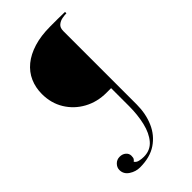

<svg xmlns="http://www.w3.org/2000/svg" viewBox="-276 -802 1081 1081"><g transform="rotate(-45 265.0 -261.5)"><path d="M156 198Q122 198 92.5 178.5Q63 159 63 126Q63 106 78.5 90Q94 74 117 74Q139 74 153.5 86.5Q168 99 168 117Q168 134 163 140Q158 147 153 150Q161 163 178.5 167Q196 171 213 171Q265 171 296.5 134.5Q328 98 342 38.5Q356 -21 356 -89V-233H319Q246 -233 186.5 -265.5Q127 -298 92 -355Q57 -412 57 -485Q57 -536 76 -579.5Q95 -623 134 -655Q172 -686 228.5 -703.5Q285 -721 360 -721Q387 -721 420 -721Q453 -720 476 -720V-709Q462 -709 442.5 -705.5Q423 -702 408 -689.5Q393 -677 393 -651V-66Q393 7 367 67Q341 127 288.5 162.5Q236 198 156 198Z"/></g></svg>

Font: Mulat Addis
Style: Regular
Weight: 400
Designer: Fasil fikreab
Version: Version 1.001; ttfautohint (v1.8.3)